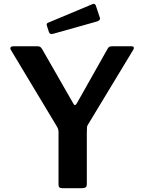

<svg xmlns="http://www.w3.org/2000/svg" viewBox="-20 -984 755 1004"><path d="M680 -733Q680 -729 677 -724L441 -334Q436 -327 435 -319.5Q434 -312 434 -289V-22Q434 -10 428.5 -5Q423 0 409 0H306Q295 0 290.5 -4.5Q286 -9 286 -19V-291Q286 -302 284 -308.5Q282 -315 276 -325L38 -721Q34 -726 34 -731Q34 -742 51 -742H174Q185 -742 190 -739Q195 -736 201 -726L362 -445Q368 -434 372 -434Q375 -434 382 -444L541 -726Q546 -736 551 -739Q556 -742 567 -742H667Q680 -742 680 -733ZM501 -895 503 -887Q503 -877 488 -872L257 -807Q254 -806 249 -806Q240 -806 236 -816L226 -847Q224 -853 224 -855Q224 -862 231 -865L465 -963Q467 -964 470 -964Q477 -964 481 -955Z"/></svg>

Font: n
Style: Regular
Weight: 600
Designer: Pablo Impallari, Rodrigo Fuenzalida
Foundry: Impallari Type
Version: Version 1.002; ttfautohint (v1.5)